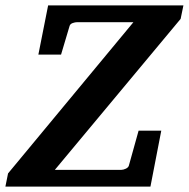

<svg xmlns="http://www.w3.org/2000/svg" viewBox="-41 -691 699 711"><path d="M627.9 -621.1 162.1 -62H408.2Q415.5 -62 424.6 -66.2Q433.6 -70.3 436 -77.1L472.2 -207H556.2L516.1 0H-21L-11.2 -48.8L453.1 -608.9H245.1Q237.3 -608.9 228.3 -605.7Q219.2 -602.5 216.8 -595.2L185.1 -488.8H101.1L137.2 -670.9H638.2Z"/></svg>

Font: Charis SIL
Style: Bold Italic
Weight: 700
Italic angle: -11°
Foundry: SIL International
Version: Version 4.112